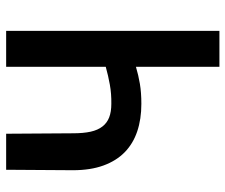

<svg xmlns="http://www.w3.org/2000/svg" viewBox="-76 -676 751 640"><g transform="rotate(90 300.0 -355.5)"><path d="M82.5 0V-710.9H202.1V-432.6Q230 -440.9 259 -445.8Q288.1 -450.7 325.7 -450.7Q376.5 -450.7 417.2 -437Q458 -423.3 486.8 -395.3Q515.6 -367.2 531.2 -324.2Q546.9 -281.2 546.9 -222.7L545.4 0H425.3L423.8 -222.7Q423.8 -257.3 418.5 -281.5Q413.1 -305.7 401.1 -321Q389.2 -336.4 370.6 -343.5Q352.1 -350.6 325.7 -350.6Q292 -351.1 262 -345.7Q231.9 -340.3 202.1 -332V0Z"/></g></svg>

Font: Roboto Mono
Style: Regular
Weight: 500
Designer: Google
Version: Version 2.000986; 2015; ttfautohint (v1.3)